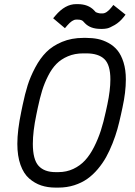

<svg xmlns="http://www.w3.org/2000/svg" viewBox="-20 -875 640 908"><path d="M387.7 -622.6H374Q333.5 -622.6 301.3 -608.9Q269 -595.2 247.1 -573Q225.1 -550.8 207.5 -516.1Q189.9 -481.4 179.2 -446.5Q168.5 -411.6 158.7 -365.2L151.9 -332.5Q135.3 -252.9 135.3 -194.8Q135.3 -120.6 162.4 -90.8Q189.5 -61 242.7 -61H255.9Q294.4 -61 326.7 -76.2Q358.9 -91.3 382.1 -116.5Q405.3 -141.6 424.6 -179.4Q443.8 -217.3 456.8 -257.3Q469.7 -297.4 480.5 -347.7L487.8 -381.3Q502 -448.7 502 -499.5Q502 -567.9 473.9 -595.2Q445.8 -622.6 387.7 -622.6ZM575.2 -499.5Q575.2 -439 559.1 -365.7L551.8 -332Q543.9 -295.9 535.2 -264.4Q526.4 -232.9 512.2 -197Q498 -161.1 481.9 -132.1Q465.8 -103 442.6 -75.4Q419.4 -47.9 392.8 -29.1Q366.2 -10.3 331.1 1Q295.9 12.2 255.9 12.2H242.7Q205.6 12.2 174.8 2Q144 -8.3 117.9 -31Q91.8 -53.7 76.9 -95.5Q62 -137.2 62 -194.8Q62 -258.3 80.6 -347.2L87.4 -379.9Q98.1 -431.2 110.8 -471.7Q123.5 -512.2 146.7 -555.9Q169.9 -599.6 199.2 -628.9Q228.5 -658.2 273.4 -677Q318.4 -695.8 374 -695.8H387.7Q417 -695.8 442.4 -690.7Q467.8 -685.5 492.9 -671.9Q518.1 -658.2 535.6 -636.7Q553.2 -615.2 564.2 -580.1Q575.2 -544.9 575.2 -499.5ZM242.2 -801.3Q288.1 -855.5 339.8 -855.5H347.7Q397 -855.5 424.8 -826.2L433.1 -817.4Q434.1 -816.4 442.4 -814Q450.7 -811.5 456.1 -811.5H464.4Q484.4 -811.5 506.8 -839.8L516.1 -851.6L573.7 -805.7L564.5 -793.9Q545.9 -770.5 522.5 -756.8Q499 -743.2 486.8 -740.7Q474.6 -738.3 464.4 -738.3H456.1Q407.7 -738.3 381.8 -765.1L372.6 -774.9Q365.2 -782.2 347.7 -782.2H339.8Q321.8 -782.2 297.9 -754.4L287.1 -741.7L231.4 -788.6Z"/></svg>

Font: Anka/Coder
Style: Italic
Weight: 400
Italic angle: -12°
Monospace: yes
Version: Version 001.100